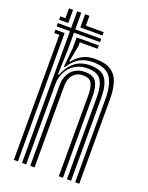

<svg xmlns="http://www.w3.org/2000/svg" viewBox="-149 -876 735 952"><g transform="rotate(20 218.0 -400.0)"><path d="M89.2 0V-695H19V-712.5H89.2V-800H110.8V-712.5H248V-695H110.8V-604.8L106.5 -474H111.8Q130.2 -519.8 162.6 -545.4Q195 -571 243 -570.5Q304 -570 326 -536.4Q348 -502.8 348 -439.2V0H326.2V-436.5Q326.2 -492 307.4 -521.9Q288.5 -551.8 235.2 -551.8Q194.5 -551.8 166.9 -533.2Q139.2 -514.8 125.1 -485.8Q111 -456.8 111 -425.2V0ZM46 0V-660H19V-677.5H67.5V0ZM132.5 0V-427Q132.5 -456.8 143.9 -480.1Q155.2 -503.5 177 -517.1Q198.8 -530.8 230.2 -530.8Q274 -530.8 289.5 -505.4Q305 -480 305 -432.5V0H283.2V-431.2Q283.2 -468.2 272.1 -490Q261 -511.8 227 -511.8Q203.8 -511.8 187.8 -501.4Q171.8 -491 163.5 -472.5Q155.2 -454 155.2 -429V0ZM369.5 0V-440.8Q369.5 -512.8 344.6 -551.4Q319.8 -590 249.2 -590Q207 -590 177.8 -572.1Q148.5 -554.2 126.8 -519.5H121.2L131 -622.8V-677.5H248V-660H154V-641L137 -553.2H141.5Q162.8 -580.5 190.1 -594.6Q217.5 -608.8 256 -608.8Q308.8 -608.8 338.1 -589.6Q367.5 -570.5 379.4 -534Q391.2 -497.5 391.2 -444.8V0ZM19 -730.2V-747.8H46V-800H67.5V-730.2ZM131 -730.2V-800H154V-747.8H248V-730.2Z"/></g></svg>

Font: Big Shoulders Inline Display Thin
Style: Bold
Weight: 700
Version: Version 2.002